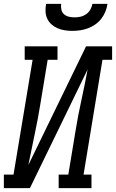

<svg xmlns="http://www.w3.org/2000/svg" viewBox="-46 -975 601 995"><path d="M-26 0V-70H24L123 -665H82V-735H252V-665H201L164 -441Q151 -360 134 -280.5Q117 -201 101 -120L400 -735H535V-665H485L387 -70H428V0H258V-70H308L345 -294Q358 -375 375.5 -454.5Q393 -534 408 -615L109 0ZM329 -815Q309 -815 289.5 -818Q270 -821 252.5 -828.5Q235 -836 221 -848.5Q207 -861 199 -878Q191 -895 190 -915Q189 -935 193 -955H271Q269 -940 272 -925.5Q275 -911 285.5 -901.5Q296 -892 310.5 -888.5Q325 -885 340 -885Q356 -885 371.5 -888.5Q387 -892 400.5 -901.5Q414 -911 422 -925Q430 -939 433 -955H511Q508 -934 500 -914.5Q492 -895 479 -878Q466 -861 448 -848.5Q430 -836 410 -828.5Q390 -821 369.5 -818Q349 -815 329 -815Z"/></svg>

Font: Iosevka Slab Oblique
Style: Regular
Weight: 400
Italic angle: -9°
Monospace: yes
Designer: Belleve Invis
Foundry: Belleve Invis
Version: Version 11.1.1; ttfautohint (v1.8.3)